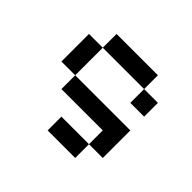

<svg xmlns="http://www.w3.org/2000/svg" viewBox="-123 -601 855 855"><g transform="rotate(45 304.0 -173.5)"><path d="M434 -347.2H173.6V-434H434ZM434 -347.2H520.8V-260.4H434ZM173.6 -347.2V-173.6H86.8V-347.2ZM173.6 -173.6H520.8V0H434V-86.8H173.6ZM434 0V86.8H260.4V0Z"/></g></svg>

Font: 8-bit Operator+ 8
Style: Regular
Weight: 400
Designer: GrandChaos9000
Version: Version 1.3.0 - August 1, 2014